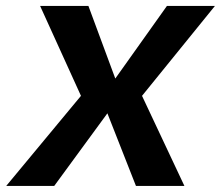

<svg xmlns="http://www.w3.org/2000/svg" viewBox="-60 -612 727 632"><path d="M-39.5 0H118.5L293.5 -239L387.5 0H547L407.5 -296.5L647.5 -592.5H489.5L319.5 -353.5L231 -592.5H72L206.5 -296.5Z"/></svg>

Font: Anybody UltraCondensed Thin SemiBold
Style: Italic
Weight: 600
Italic angle: -10°
Version: Version 1.111